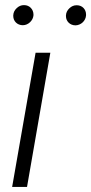

<svg xmlns="http://www.w3.org/2000/svg" viewBox="-20 -736 359 756"><path d="M32.2 -675.8C32.2 -674.8 32.2 -673.8 32.2 -672.9C32.2 -652.8 47.9 -636.7 69.8 -636.7C91.8 -636.7 110.4 -655.8 111.8 -675.8C111.8 -676.8 111.8 -677.7 111.8 -678.7C111.8 -698.7 96.7 -715.8 75.2 -715.8C74.7 -715.8 74.2 -715.8 73.7 -715.8C63.5 -715.8 54.2 -711.9 45.9 -704.1C37.6 -696.3 32.7 -687 32.2 -675.8ZM239.7 -675.3C239.7 -674.3 239.7 -673.3 239.7 -672.4C239.7 -652.3 255.4 -636.2 277.3 -636.2C298.8 -636.7 317.4 -653.8 318.8 -675.3C318.8 -676.8 318.8 -677.7 318.8 -679.2C318.8 -698.7 304.2 -715.3 282.7 -715.3C282.2 -715.3 281.7 -715.3 281.2 -715.3C271 -715.3 261.7 -711.4 253.4 -703.6C245.1 -695.8 240.2 -686.5 239.7 -675.3ZM178.2 -528.3H120.1L27.8 0H86.4Z"/></svg>

Font: Roboto Light
Style: Italic
Weight: 300
Italic angle: -12°
Designer: Google
Version: Version 2.137; 2017